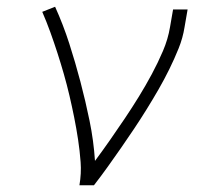

<svg xmlns="http://www.w3.org/2000/svg" viewBox="-20 -548 640 568"><path d="M215 0Q221 -35 218.5 -68.5Q216 -102 211 -135Q206 -168 199.5 -200.5Q193 -233 185.5 -265Q178 -297 169 -328.5Q160 -360 150 -391Q140 -422 129 -452.5Q118 -483 105 -513L143 -528Q167 -475 185 -419Q203 -363 218 -306Q233 -249 245 -190.5Q257 -132 261 -72Q284 -103 306 -134.5Q328 -166 349.5 -198Q371 -230 391 -262.5Q411 -295 429 -328.5Q447 -362 462 -397Q477 -432 483 -468L492 -520H535L526 -468Q521 -436 508.5 -405Q496 -374 481 -343.5Q466 -313 449 -283.5Q432 -254 414 -225Q396 -196 377 -167.5Q358 -139 338.5 -111Q319 -83 299 -55Q279 -27 258 0Z"/></svg>

Font: Iosevka SS04 XLt Ex
Style: Italic
Weight: 200
Width: 7
Italic angle: -9°
Monospace: yes
Designer: Belleve Invis
Foundry: Belleve Invis
Version: Version 19.0.0; ttfautohint (v1.8.4)